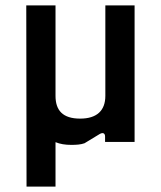

<svg xmlns="http://www.w3.org/2000/svg" viewBox="-20 -524 594 709"><path d="M78 165H185V1C202 8 221 11 243 11C262 11 278 10 292 5L348 -29C360 -36 368 -32 368 -20V0H477V-504H369V-170C369 -116 338 -86 276 -86C212 -86 185 -116 185 -170V-504H77Z"/></svg>

Font: Finlandica Medium
Style: Regular
Weight: 500
Designer: Niklas Ekholm, Juho Hiilivirta, Jaakko Suomalainen
Foundry: Helsinki Type Studio
Version: Version 2.000;Glyphs 3.2 (3202)